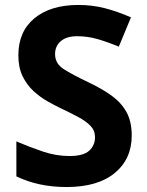

<svg xmlns="http://www.w3.org/2000/svg" viewBox="-20 -744 591 774"><path d="M511 -198Q511 -103 442.5 -46.5Q374 10 248 10Q135 10 46 -33V-174Q97 -152 151.5 -133.5Q206 -115 260 -115Q316 -115 339.5 -136.5Q363 -158 363 -191Q363 -218 344.5 -237Q326 -256 295 -272.5Q264 -289 224 -308Q199 -320 170 -336.5Q141 -353 114.5 -377.5Q88 -402 71 -437Q54 -472 54 -521Q54 -617 119 -670.5Q184 -724 296 -724Q352 -724 402.5 -711Q453 -698 508 -674L459 -556Q410 -576 371 -587Q332 -598 291 -598Q248 -598 225 -578Q202 -558 202 -526Q202 -488 236 -466Q270 -444 337 -412Q392 -386 430.5 -358Q469 -330 490 -292Q511 -254 511 -198Z"/></svg>

Font: Noto Sans Ol Chiki
Style: Bold
Weight: 700
Designer: Monotype Design Team, Lewis McGuffie
Foundry: Monotype Imaging Inc.
Version: Version 2.003; ttfautohint (v1.8.4.7-5d5b)